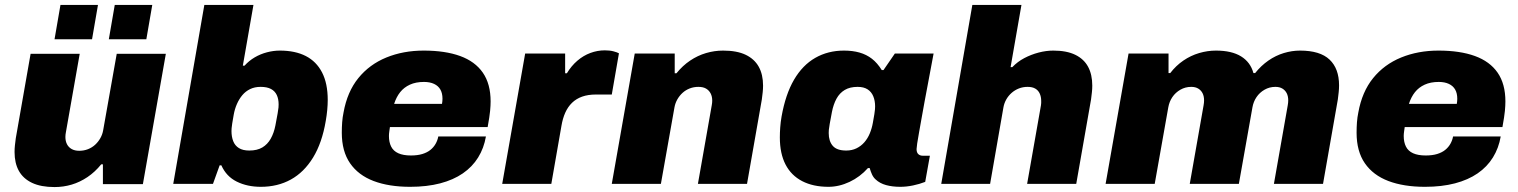

<svg xmlns="http://www.w3.org/2000/svg" viewBox="-20 -745 6153 778"><path d="M201 13Q146 13 110 -4Q74 -21 56.5 -52.5Q39 -84 39 -129Q39 -143 40.5 -156.5Q42 -170 44 -185L104 -527H303L247 -209Q246 -204 245.5 -199.5Q245 -195 245 -190Q245 -173 251.5 -160.5Q258 -148 270.5 -141Q283 -134 301 -134Q320 -134 336.5 -140.5Q353 -147 365.5 -158.5Q378 -170 386.5 -185Q395 -200 398 -217L453 -527H652L559 1H397V-79H390Q365 -48 334.5 -27.5Q304 -7 270.5 3Q237 13 201 13ZM201 -586 225 -725H377L353 -586ZM421 -586 445 -725H597L573 -586Z M1037 12Q982 12 939.5 -9Q897 -30 877 -75H870L843 0H682L808 -725H1007L964 -479H971Q989 -499 1012 -512.5Q1035 -526 1061.5 -533Q1088 -540 1114 -540Q1176 -540 1219 -518Q1262 -496 1285 -451.5Q1308 -407 1308 -340Q1308 -321 1306 -299.5Q1304 -278 1300 -255Q1285 -166 1248.5 -106.5Q1212 -47 1158.5 -17.5Q1105 12 1037 12ZM990 -135Q1022 -135 1043 -147.5Q1064 -160 1077 -183Q1090 -206 1096 -237Q1102 -269 1105 -285.5Q1108 -302 1108.5 -309.5Q1109 -317 1109 -322Q1109 -344 1101.5 -360Q1094 -376 1078 -384.5Q1062 -393 1036 -393Q1012 -393 993.5 -384Q975 -375 962 -359.5Q949 -344 940 -323.5Q931 -303 927 -280Q923 -258 921 -245Q919 -232 918.5 -225.5Q918 -219 918 -214Q918 -191 925 -173Q932 -155 948 -145Q964 -135 990 -135Z M1642 12Q1556 12 1494 -11.5Q1432 -35 1398.5 -83.5Q1365 -132 1365 -207Q1365 -229 1366.5 -249.5Q1368 -270 1372 -289Q1387 -373 1432 -428.5Q1477 -484 1545.5 -512Q1614 -540 1697 -540Q1784 -540 1844.5 -518Q1905 -496 1936.5 -450.5Q1968 -405 1968 -334Q1968 -318 1966 -296Q1964 -274 1956 -230H1560Q1559 -223 1557.5 -212.5Q1556 -202 1556 -194Q1556 -169 1565 -151Q1574 -133 1594 -124Q1614 -115 1645 -115Q1672 -115 1691.5 -121Q1711 -127 1724 -137.5Q1737 -148 1745 -162Q1753 -176 1756 -192H1949Q1941 -145 1917.5 -107Q1894 -69 1855.5 -42.5Q1817 -16 1763.5 -2Q1710 12 1642 12ZM1577 -324H1771Q1772 -329 1772.5 -335Q1773 -341 1773 -345Q1773 -367 1764.5 -382Q1756 -397 1739 -405Q1722 -413 1698 -413Q1665 -413 1641 -402Q1617 -391 1601.5 -371.5Q1586 -352 1577 -324Z M2015 0 2108 -528H2270V-448H2277Q2295 -478 2319.5 -499Q2344 -520 2372.5 -530.5Q2401 -541 2431 -541Q2451 -541 2466 -537Q2481 -533 2488 -529L2459 -362H2395Q2363 -362 2339 -353.5Q2315 -345 2298 -328.5Q2281 -312 2270.5 -288.5Q2260 -265 2255 -235L2214 0Z M2459 0 2552 -528H2714V-448H2721Q2746 -479 2776.5 -499.5Q2807 -520 2841 -530Q2875 -540 2910 -540Q2966 -540 3001.5 -523Q3037 -506 3054.5 -474.5Q3072 -443 3072 -398Q3072 -385 3070.5 -371Q3069 -357 3067 -342L3007 0H2808L2864 -318Q2865 -323 2865.5 -328Q2866 -333 2866 -337Q2866 -354 2859.5 -366.5Q2853 -379 2841 -386Q2829 -393 2810 -393Q2791 -393 2774.5 -386.5Q2758 -380 2745.5 -368.5Q2733 -357 2724.5 -342Q2716 -327 2713 -310L2658 0Z M3337 12Q3275 12 3230.5 -11Q3186 -34 3163 -78.5Q3140 -123 3140 -188Q3140 -207 3141.5 -228.5Q3143 -250 3147 -273Q3163 -363 3197.5 -422Q3232 -481 3283.5 -510.5Q3335 -540 3400 -540Q3435 -540 3463 -532Q3491 -524 3513 -507Q3535 -490 3553 -461H3560L3606 -528H3763L3739 -400Q3733 -368 3726.5 -333.5Q3720 -299 3714.5 -267Q3709 -235 3704 -208Q3699 -181 3696.5 -163.5Q3694 -146 3694 -141Q3694 -127 3701 -120.5Q3708 -114 3719 -114H3748L3729 -8Q3706 1 3679.5 6.5Q3653 12 3628 12Q3596 12 3570.5 5Q3545 -2 3528 -18Q3519 -26 3513.5 -38Q3508 -50 3504 -64H3497Q3465 -28 3422.5 -8Q3380 12 3337 12ZM3409 -135Q3432 -135 3450.5 -144Q3469 -153 3482.5 -168.5Q3496 -184 3504.5 -204.5Q3513 -225 3517 -248Q3521 -270 3523 -282.5Q3525 -295 3525.5 -302Q3526 -309 3526 -314Q3526 -337 3518.5 -355Q3511 -373 3495.5 -383Q3480 -393 3455 -393Q3424 -393 3403 -380.5Q3382 -368 3369.5 -345Q3357 -322 3351 -291Q3345 -259 3342 -242.5Q3339 -226 3338.5 -218.5Q3338 -211 3338 -206Q3338 -173 3354.5 -154Q3371 -135 3409 -135Z M3794 0 3920 -725H4119L4075 -473H4082Q4103 -495 4130.5 -509.5Q4158 -524 4188.5 -532Q4219 -540 4248 -540Q4302 -540 4337 -523Q4372 -506 4389 -474.5Q4406 -443 4406 -398Q4406 -385 4404.5 -371Q4403 -357 4401 -342L4341 0H4142L4198 -318Q4199 -323 4199 -327.5Q4199 -332 4199 -336Q4199 -353 4193 -366Q4187 -379 4175 -386Q4163 -393 4144 -393Q4125 -393 4108.5 -386.5Q4092 -380 4079 -368.5Q4066 -357 4057.5 -342Q4049 -327 4046 -310L3992 0Z M4460 0 4553 -528H4715V-449H4722Q4745 -479 4775 -499.5Q4805 -520 4839 -530Q4873 -540 4907 -540Q4971 -540 5009 -516.5Q5047 -493 5059 -449H5066Q5090 -479 5119.5 -499.5Q5149 -520 5182 -530Q5215 -540 5248 -540Q5329 -540 5367.5 -503.5Q5406 -467 5406 -399Q5406 -386 5404.5 -371.5Q5403 -357 5401 -342L5341 0H5142L5198 -318Q5199 -323 5199.5 -328.5Q5200 -334 5200 -338Q5200 -355 5194 -367Q5188 -379 5176.5 -386Q5165 -393 5148 -393Q5124 -393 5104 -381.5Q5084 -370 5071.5 -351.5Q5059 -333 5055 -310L5000 0H4801L4857 -318Q4858 -323 4858.5 -328.5Q4859 -334 4859 -338Q4859 -355 4853 -367Q4847 -379 4835.5 -386Q4824 -393 4807 -393Q4783 -393 4763 -381.5Q4743 -370 4730.5 -351.5Q4718 -333 4714 -310L4659 0Z M5754 12Q5668 12 5606 -11.5Q5544 -35 5510.5 -83.5Q5477 -132 5477 -207Q5477 -229 5478.5 -249.5Q5480 -270 5484 -289Q5499 -373 5544 -428.5Q5589 -484 5657.5 -512Q5726 -540 5809 -540Q5896 -540 5956.5 -518Q6017 -496 6048.5 -450.5Q6080 -405 6080 -334Q6080 -318 6078 -296Q6076 -274 6068 -230H5672Q5671 -223 5669.5 -212.5Q5668 -202 5668 -194Q5668 -169 5677 -151Q5686 -133 5706 -124Q5726 -115 5757 -115Q5784 -115 5803.5 -121Q5823 -127 5836 -137.5Q5849 -148 5857 -162Q5865 -176 5868 -192H6061Q6053 -145 6029.5 -107Q6006 -69 5967.5 -42.5Q5929 -16 5875.5 -2Q5822 12 5754 12ZM5689 -324H5883Q5884 -329 5884.5 -335Q5885 -341 5885 -345Q5885 -367 5876.5 -382Q5868 -397 5851 -405Q5834 -413 5810 -413Q5777 -413 5753 -402Q5729 -391 5713.5 -371.5Q5698 -352 5689 -324Z"/></svg>

Font: Archivo SemiBold Black
Style: Italic
Weight: 900
Italic angle: -10°
Version: Version 2.001